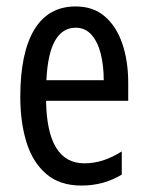

<svg xmlns="http://www.w3.org/2000/svg" viewBox="-20 -566 458 596"><path d="M215 -546Q270 -546 306 -514.5Q342 -483 360 -429.5Q378 -376 378 -309V-253H123Q126 -59 242 -59Q271 -59 299.5 -68Q328 -77 358 -96V-24Q302 10 233 10Q165 10 123 -26.5Q81 -63 62 -125Q43 -187 43 -265Q43 -402 86.5 -474Q130 -546 215 -546ZM215 -480Q174 -480 151 -440Q128 -400 124 -317H302Q302 -361 293 -398Q284 -435 264.5 -457.5Q245 -480 215 -480Z"/></svg>

Font: Noto Sans Gurmukhi ExtraCondensed
Style: Regular
Weight: 400
Width: 2
Designer: Jelle Bosma - Monotype Design Team
Foundry: Monotype Imaging Inc.
Version: Version 2.004; ttfautohint (v1.8.4.7-5d5b)